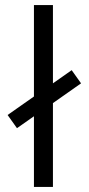

<svg xmlns="http://www.w3.org/2000/svg" viewBox="-20 -738 350 758"><path d="M114 -279 47 -232 10 -284 114 -357V-718H189V-409L263 -461L300 -409L189 -331V0H114Z"/></svg>

Font: Cairo
Style: Regular
Weight: 400
Designer: Mohamed Gaber, the designers of Titillium
Foundry: Kief Type Foundry
Version: Version 2.009; ttfautohint (v1.5.33-1714) -l 8 -r 50 -G 200 